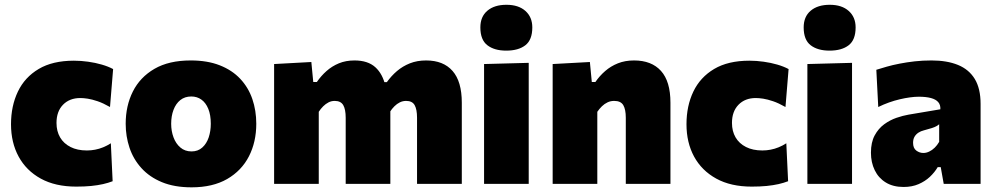

<svg xmlns="http://www.w3.org/2000/svg" viewBox="-20 -768 4157 802"><path d="M298.5 11.5Q211 11.5 150.2 -22Q89.5 -55.5 57.8 -114Q26 -172.5 26 -249Q26 -325.5 54.8 -385.5Q83.5 -445.5 141.8 -480Q200 -514.5 288.5 -514.5Q318.5 -514.5 348.5 -510.2Q378.5 -506 405.2 -498.2Q432 -490.5 452.5 -479.5L439.5 -321Q410.5 -337.5 387.5 -345.2Q364.5 -353 346.5 -355.8Q328.5 -358.5 315.5 -358.5Q270.5 -358.5 243.2 -330.5Q216 -302.5 216 -254.5Q216 -220 231 -194.2Q246 -168.5 274.5 -154Q303 -139.5 343 -139.5Q360.5 -139.5 377.5 -142.8Q394.5 -146 411 -152.8Q427.5 -159.5 443 -169.5L450.5 -11Q432.5 -4 410.5 1Q388.5 6 360.8 8.8Q333 11.5 298.5 11.5Z M780.5 14.5Q708.5 14.5 656.5 -7Q604.5 -28.5 570.8 -65.8Q537 -103 521 -150.8Q505 -198.5 505 -251Q505 -326 535 -385.8Q565 -445.5 625.2 -480.5Q685.5 -515.5 776.5 -515.5Q846.5 -515.5 898 -495.2Q949.5 -475 983.5 -438.8Q1017.5 -402.5 1034 -354.5Q1050.5 -306.5 1050.5 -251Q1050.5 -175 1019.8 -115Q989 -55 928.8 -20.2Q868.5 14.5 780.5 14.5ZM780 -135.5Q807 -135.5 825 -151.8Q843 -168 851.8 -194.2Q860.5 -220.5 860.5 -251Q860.5 -288 850 -313.5Q839.5 -339 821.2 -352Q803 -365 779 -365Q752 -365 733.2 -350Q714.5 -335 704.8 -309.2Q695 -283.5 695 -251Q695 -220.5 704.8 -194.2Q714.5 -168 733.5 -151.8Q752.5 -135.5 780 -135.5Z M1125 0Q1125 -53 1125 -102.5Q1125 -152 1125 -214.5V-264.5Q1125 -323 1125 -381.2Q1125 -439.5 1125 -500.5L1280.5 -509L1288.5 -425.5H1303.5Q1321 -451 1343.8 -471.2Q1366.5 -491.5 1395.5 -503.5Q1424.5 -515.5 1461 -515.5Q1516.5 -515.5 1547.8 -487.2Q1579 -459 1590.5 -406.5L1603.5 -406Q1607 -391 1608.8 -374.2Q1610.5 -357.5 1610.5 -339Q1610.5 -306 1610.5 -275.8Q1610.5 -245.5 1610.5 -214.5Q1610.5 -152.5 1610.5 -102.8Q1610.5 -53 1610.5 0H1424Q1424 -53 1424 -101.5Q1424 -150 1424 -204V-276Q1424 -311 1413.8 -328.8Q1403.5 -346.5 1378 -346.5Q1364 -346.5 1352 -340.2Q1340 -334 1329.8 -323.8Q1319.5 -313.5 1311.5 -301V-204Q1311.5 -149.5 1311.5 -101.2Q1311.5 -53 1311.5 0ZM1722 0Q1722 -53 1722 -101.5Q1722 -150 1722 -204V-276Q1722 -311 1712 -328.8Q1702 -346.5 1676.5 -346.5Q1662.5 -346.5 1650.2 -340.5Q1638 -334.5 1627.5 -324Q1617 -313.5 1609 -301L1581 -425H1596Q1614.5 -451 1638.2 -471.2Q1662 -491.5 1692.2 -503.5Q1722.5 -515.5 1760 -515.5Q1832 -515.5 1870.5 -471.5Q1909 -427.5 1909 -339Q1909 -306 1909 -275.8Q1909 -245.5 1909 -214.5Q1909 -152.5 1909 -102.8Q1909 -53 1909 0Z M2002 0Q2002 -53 2002 -102.5Q2002 -152 2002 -214.5V-264.5Q2002 -317 2002 -357Q2002 -397 2002 -431.2Q2002 -465.5 2002 -500.5L2188.5 -505.5Q2188.5 -470 2188.5 -435Q2188.5 -400 2188.5 -359Q2188.5 -318 2188.5 -264.5V-214.5Q2188.5 -152 2188.5 -102.5Q2188.5 -53 2188.5 0ZM2094.5 -556.5Q2045 -556.5 2015.8 -579Q1986.5 -601.5 1986.5 -653.5Q1986.5 -698.5 2015.8 -723.2Q2045 -748 2095.5 -748Q2146 -748 2174.8 -722.2Q2203.5 -696.5 2203.5 -653.5Q2203.5 -601.5 2174.5 -579Q2145.5 -556.5 2094.5 -556.5Z M2288.5 0Q2288.5 -53 2288.5 -102.5Q2288.5 -152 2288.5 -214.5V-264.5Q2288.5 -323 2288.5 -381.2Q2288.5 -439.5 2288.5 -500.5L2444 -509L2452 -425.5H2467Q2484.5 -451 2507.8 -471.2Q2531 -491.5 2561 -503.5Q2591 -515.5 2628.5 -515.5Q2701.5 -515.5 2741 -471.8Q2780.5 -428 2780.5 -339Q2780.5 -306 2780.5 -275.8Q2780.5 -245.5 2780.5 -214.5Q2780.5 -152.5 2780.5 -102.8Q2780.5 -53 2780.5 0H2594Q2594 -53 2594 -101.5Q2594 -150 2594 -204V-276Q2594 -311 2583.5 -328.8Q2573 -346.5 2545.5 -346.5Q2530.5 -346.5 2517.8 -340.5Q2505 -334.5 2494.2 -324Q2483.5 -313.5 2475 -301V-204Q2475 -149.5 2475 -101.2Q2475 -53 2475 0Z M3120 11.5Q3032.5 11.5 2971.8 -22Q2911 -55.5 2879.2 -114Q2847.5 -172.5 2847.5 -249Q2847.5 -325.5 2876.2 -385.5Q2905 -445.5 2963.2 -480Q3021.5 -514.5 3110 -514.5Q3140 -514.5 3170 -510.2Q3200 -506 3226.8 -498.2Q3253.5 -490.5 3274 -479.5L3261 -321Q3232 -337.5 3209 -345.2Q3186 -353 3168 -355.8Q3150 -358.5 3137 -358.5Q3092 -358.5 3064.8 -330.5Q3037.5 -302.5 3037.5 -254.5Q3037.5 -220 3052.5 -194.2Q3067.5 -168.5 3096 -154Q3124.5 -139.5 3164.5 -139.5Q3182 -139.5 3199 -142.8Q3216 -146 3232.5 -152.8Q3249 -159.5 3264.5 -169.5L3272 -11Q3254 -4 3232 1Q3210 6 3182.2 8.8Q3154.5 11.5 3120 11.5Z M3352.5 0Q3352.5 -53 3352.5 -102.5Q3352.5 -152 3352.5 -214.5V-264.5Q3352.5 -317 3352.5 -357Q3352.5 -397 3352.5 -431.2Q3352.5 -465.5 3352.5 -500.5L3539 -505.5Q3539 -470 3539 -435Q3539 -400 3539 -359Q3539 -318 3539 -264.5V-214.5Q3539 -152 3539 -102.5Q3539 -53 3539 0ZM3445 -556.5Q3395.5 -556.5 3366.2 -579Q3337 -601.5 3337 -653.5Q3337 -698.5 3366.2 -723.2Q3395.5 -748 3446 -748Q3496.5 -748 3525.2 -722.2Q3554 -696.5 3554 -653.5Q3554 -601.5 3525 -579Q3496 -556.5 3445 -556.5Z M3754.5 13Q3710.5 13 3680 -5.8Q3649.5 -24.5 3633.8 -57Q3618 -89.5 3618 -130Q3618 -173.5 3633.5 -202.2Q3649 -231 3673.2 -248.8Q3697.5 -266.5 3724.5 -275.8Q3751.5 -285 3774.5 -289L3908 -311.5Q3909 -330 3899 -341.5Q3889 -353 3868.5 -358.5Q3848 -364 3818 -364Q3801 -364 3780.8 -361.2Q3760.5 -358.5 3738.2 -353.2Q3716 -348 3693.5 -340Q3671 -332 3648.5 -321L3640.5 -476.5Q3659.5 -482.5 3684 -489.5Q3708.5 -496.5 3738 -502.2Q3767.5 -508 3801 -511.8Q3834.5 -515.5 3871 -515.5Q3935.5 -515.5 3981.5 -496.8Q4027.5 -478 4051.8 -438Q4076 -398 4076 -334Q4076 -308.5 4076 -273Q4076 -237.5 4076 -211.5V-177.5Q4076 -137.5 4076 -93.2Q4076 -49 4076 0H3922L3909.5 -70H3897Q3884 -48 3864 -29.2Q3844 -10.5 3816.8 1.2Q3789.5 13 3754.5 13ZM3837 -129Q3849 -129 3861.2 -134.8Q3873.5 -140.5 3884.2 -151Q3895 -161.5 3903 -175.5V-249Q3898 -244.5 3891.2 -240.8Q3884.5 -237 3872.2 -233Q3860 -229 3839 -223.5Q3826.5 -220.5 3816.2 -213.8Q3806 -207 3800 -196.8Q3794 -186.5 3794 -171.5Q3794 -149 3807.5 -139Q3821 -129 3837 -129Z"/></svg>

Font: Commissioner Thin ExtraBold
Style: Regular
Weight: 800
Version: Version 1.000